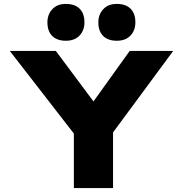

<svg xmlns="http://www.w3.org/2000/svg" viewBox="-20 -960 934 980"><path d="M357 0V-326L372 -259L30 -700H265L517 -362L401 -364L642 -700H864L548 -272L557 -334V0ZM576 -752Q531 -752 506.5 -776.5Q482 -801 482 -846Q482 -886 507 -913Q532 -940 576 -940Q622 -940 646.5 -915.5Q671 -891 671 -846Q671 -805 646 -778.5Q621 -752 576 -752ZM316 -752Q271 -752 246.5 -776.5Q222 -801 222 -846Q222 -886 247 -913Q272 -940 316 -940Q362 -940 386.5 -915.5Q411 -891 411 -846Q411 -805 386 -778.5Q361 -752 316 -752Z"/></svg>

Font: Lexend Mega ExtraBold
Style: Regular
Weight: 800
Designer: Bonnie Shaver-Troup, Thomas Jockin
Foundry: Lexend
Version: Version 1.007